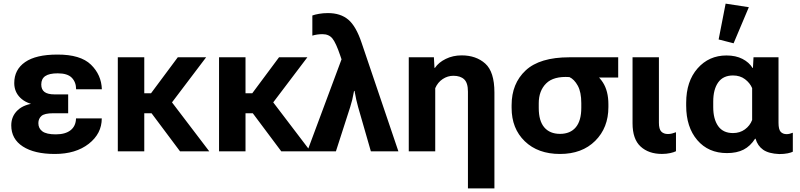

<svg xmlns="http://www.w3.org/2000/svg" viewBox="-20 -829 4384 1052"><path d="M280.5 14.6Q168.5 14.6 105.1 -26.4Q41.7 -67.4 41.7 -142.1Q41.7 -192.4 77.3 -225.6Q112.8 -258.8 180.2 -264.2V-253.4Q123 -261.7 90.6 -293.9Q58.1 -326.2 58.1 -374Q58.1 -447.5 117.6 -488.8Q177 -530 293.9 -530Q421.1 -530.5 478.4 -474.7Q535.6 -418.9 538.1 -339.8H397Q397 -378.7 373.4 -403Q349.9 -427.2 296.4 -427.2Q249.8 -427.2 227.9 -412.1Q206.1 -397 206.1 -366Q206.1 -338.6 223.8 -325.2Q241.5 -311.8 278.8 -311.8H353.5V-208.5H271.5Q223.9 -208.5 207 -193.6Q190.2 -178.7 190.2 -154.3Q190.2 -125.2 212.6 -109Q235.1 -92.8 285.4 -92.8Q338.1 -92.8 366.8 -115.5Q395.5 -138.2 396.5 -180.2H537.6Q537.6 -96.9 466.3 -41.1Q395 14.6 280.5 14.6Z M625.5 0V-515.1H770.5V-318.1H807.6L954.1 -515.1H1109.4L922.4 -268.1L1126.5 0H966.3L810.5 -208.3H770.5V0Z M1180.2 0V-515.1H1325.2V-318.1H1362.3L1508.8 -515.1H1664.1L1477.1 -268.1L1681.2 0H1521L1365.2 -208.3H1325.2V0Z M1663.6 0 1851.3 -503.9 1843.8 -525.9Q1820.8 -593.8 1801.6 -617.8Q1782.5 -641.8 1746.6 -641.8Q1732.9 -641.8 1718.4 -639.8Q1703.9 -637.7 1691.4 -633.8V-744.1Q1705.3 -749.3 1728 -753.3Q1750.7 -757.3 1776.9 -757.3Q1845.7 -757.3 1888.3 -721.4Q1930.9 -685.5 1961.4 -594.2L2162.8 0H2012L1942.1 -242.9Q1934.8 -270.3 1932 -283Q1929.2 -295.7 1922.6 -330.8H1919.9Q1913.6 -296.4 1909.9 -281.9Q1906.2 -267.3 1898.9 -242.9L1820.6 0Z M2543.9 203.1V-326.9Q2543.9 -375 2523.2 -394.4Q2502.4 -413.8 2464.1 -413.8Q2432.9 -413.8 2405.8 -396Q2378.7 -378.2 2364.7 -345.9V0H2219.7V-515.1H2357.4L2360.6 -457.3H2363.3Q2383.1 -487.1 2422.5 -506.3Q2461.9 -525.6 2509.3 -525.6Q2588.6 -525.6 2638.8 -480.6Q2689 -435.5 2689 -322.3V203.1Z M3048.3 14.6Q2927.5 14.6 2855.3 -55.1Q2783.2 -124.8 2783.2 -237.8V-252.9Q2783.2 -371.3 2860.2 -443.2Q2937.3 -515.1 3099.6 -515.1H3367.2V-404.3H3201.7V-446.8Q3253.4 -423.8 3283.4 -377.1Q3313.5 -330.3 3313.5 -257.4V-242.2Q3313.5 -129.2 3241.3 -57.3Q3169.1 14.6 3048.3 14.6ZM3048.6 -95.5Q3104.5 -95.5 3134.8 -131.5Q3165 -167.5 3165 -238.3V-264.2Q3165 -324.2 3145.8 -359.4Q3126.5 -394.5 3099.9 -406.7Q3013.2 -412.4 2972.5 -371.9Q2931.9 -331.5 2931.9 -263.2V-237.3Q2931.9 -166.5 2962.3 -131Q2992.7 -95.5 3048.6 -95.5Z M3606.9 14.4Q3534.2 14.4 3490 -26.1Q3445.8 -66.7 3445.8 -153.3V-515.1H3590.3V-156.2Q3590.3 -121.3 3603.4 -108Q3616.5 -94.7 3639.6 -94.7Q3650.9 -94.7 3662.1 -97.5Q3673.3 -100.3 3683.8 -104.5V-0.5Q3672.6 5.4 3651.9 9.9Q3631.1 14.4 3606.9 14.4Z M3963.1 9.8Q3861.1 9.8 3800.4 -61.4Q3739.7 -132.6 3739.7 -249.8V-265.6Q3739.7 -383.3 3802 -454.2Q3864.3 -525.1 3960.4 -525.1Q4011.5 -525.1 4048 -506.3Q4084.5 -487.5 4103.3 -456.8H4105.5L4108.6 -515.1H4245.6V-156Q4245.6 -119.9 4257.4 -106.9Q4269.3 -94 4290 -94Q4297.9 -94 4307 -96.2Q4316.2 -98.4 4324 -101.8V2.2Q4315.9 6.8 4296.3 11Q4276.6 15.1 4249.5 15.1Q4191.9 12.7 4161.5 -8.5Q4131.1 -29.8 4119.9 -68.8H4117.2Q4091.1 -28.1 4054.2 -9.2Q4017.3 9.8 3963.1 9.8ZM3996.1 -99.9Q4033.7 -99.9 4061.4 -120Q4089.1 -140.1 4101.1 -171.6V-346.2Q4088.9 -374.8 4061.9 -395.1Q4034.9 -415.5 3996.3 -415.5Q3941.9 -415.5 3914.9 -377.2Q3887.9 -338.9 3887.9 -272.5V-241.9Q3887.9 -176.8 3914.8 -138.3Q3941.7 -99.9 3996.1 -99.9ZM3999.5 -591.8 3917.5 -612.8 3955.8 -809.1 4083 -789.6Z"/></svg>

Font: RobotoFlex
Style: Regular
Weight: 400
Designer: Berlow after Robertson
Foundry: Google
Version: Version 2.136